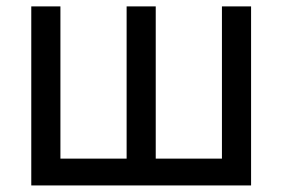

<svg xmlns="http://www.w3.org/2000/svg" viewBox="-20 -565 860 585"><path d="M75.3 -545.5V0H745V-545.5H656.2V-81.7H454.5V-545.5H365.8V-81.7H164.1V-545.5Z"/></svg>

Font: Margiela Sans Text
Style: Regular
Weight: 400
Designer: Stefan Endress, Andreas Faust
Version: Version 1.100;FEAKit 1.0